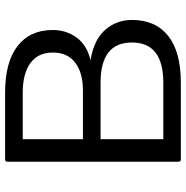

<svg xmlns="http://www.w3.org/2000/svg" viewBox="-8 -732 740 765"><g transform="rotate(-90 362.5 -350.0)"><path d="M100.1 -9.8C100.1 -3.3 103.4 0 109.9 0H415C497.1 0 559.2 -16.8 601.6 -50.5C643.9 -84.2 665 -132.3 665 -194.8C665 -235.5 652 -270.9 626 -301C599.9 -331.1 559.6 -350.7 504.9 -359.9C544.9 -369.3 575 -387.9 595 -415.5C615 -443.2 625 -474.6 625 -509.8C625 -570.6 603.7 -617.6 561 -650.6C518.4 -683.7 456.4 -700.2 375 -700.2H109.9C103.4 -700.2 100.1 -696.8 100.1 -689.9ZM575.2 -194.8C575.2 -111.5 521.8 -69.8 415 -69.8H189.9V-319.8H415C521.8 -319.8 575.2 -278.2 575.2 -194.8ZM189.9 -390.1V-629.9H375C425.8 -629.9 465.2 -619.7 493.2 -599.4C521.2 -579 535.2 -549.2 535.2 -510C535.2 -470.8 521.6 -441 494.6 -420.7C467.6 -400.3 431 -390.1 384.8 -390.1Z"/></g></svg>

Font: Numans
Style: Regular
Weight: 400
Designer: Jovanny Lemonad
Foundry: Jovanny Lemonad
Version: Version 001.001